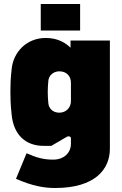

<svg xmlns="http://www.w3.org/2000/svg" viewBox="-20 -720 610 961"><path d="M256 221C457 221 530 126 530 25V-517H333V-481C310 -504 271 -530 209 -530C113 -530 45 -459 38 -371C33 -328 32 -296 32 -261C32 -227 33 -194 38 -149C47 -43 111 10 197 10H237L314 -35C325 -41 335 -36 335 -28V0C335 43 302 79 246 79C198 79 162 69 113 47L60 175C144 212 204 221 256 221ZM277 -156C243 -156 224 -179 222 -203C218 -245 218 -274 222 -316C224 -340 245 -363 277 -363C314 -363 335 -338 335 -306V-213C335 -182 311 -156 277 -156ZM184 -567H381V-700H184Z"/></svg>

Font: Finlandica Black
Style: Regular
Weight: 900
Designer: Niklas Ekholm, Juho Hiilivirta, Jaakko Suomalainen
Foundry: Helsinki Type Studio
Version: Version 2.000;Glyphs 3.2 (3202)